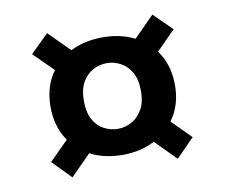

<svg xmlns="http://www.w3.org/2000/svg" viewBox="-57 -584 670 573"><g transform="rotate(-10 278.0 -297.5)"><path d="M279 -119Q223 -119 181 -141Q139 -163 115 -203Q91 -243 91 -297Q91 -352 115.5 -392Q140 -432 182.5 -453.5Q225 -475 280 -475Q334 -475 376.5 -453.5Q419 -432 443.5 -392Q468 -352 468 -297Q468 -243 443 -203Q418 -163 375.5 -141Q333 -119 279 -119ZM119 -79 64 -135 154 -225 216 -177ZM438 -79 351 -167 407 -221 493 -135ZM279 -198Q300 -198 319.5 -208.5Q339 -219 352 -241Q365 -263 365 -297Q365 -332 352.5 -354Q340 -376 320 -386.5Q300 -397 279 -397Q257 -397 237 -386.5Q217 -376 204.5 -354Q192 -332 192 -297Q192 -263 204 -241Q216 -219 236 -208.5Q256 -198 279 -198ZM152 -375 64 -462 119 -516 211 -424ZM399 -367 347 -424 438 -516 493 -462Z"/></g></svg>

Font: DM Sans 9pt SemiBold
Style: Regular
Weight: 600
Version: Version 4.004;gftools[0.9.30]